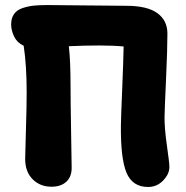

<svg xmlns="http://www.w3.org/2000/svg" viewBox="-20 -724 734 756"><path d="M183.1 11.2Q137.7 11.2 108.4 -18.3Q79.1 -47.9 79.1 -98.1Q79.1 -115.7 82 -209Q85 -302.2 85 -359.9Q85 -466.3 73.2 -543.9Q47.4 -555.7 35.6 -580.1Q23.9 -604.5 23.9 -627.9Q23.9 -652.8 35.4 -668.9Q46.9 -685.1 69.3 -692.4Q91.8 -699.7 113.5 -701.9Q135.3 -704.1 168 -704.1Q212.4 -704.1 320.8 -702.6Q429.2 -701.2 477.1 -701.2Q559.6 -701.2 599.4 -672.4Q639.2 -643.6 639.2 -591.8Q639.2 -529.3 633.8 -412.4Q628.4 -295.4 627.9 -264.2Q627.4 -219.2 637.2 -151.1Q647 -83 647 -65.9Q647 -39.1 622.6 -13.4Q598.1 12.2 563 12.2Q501.5 12.2 478 -44.2Q454.6 -100.6 456.1 -231Q456.5 -264.2 461.2 -374.5Q465.8 -484.9 466.8 -541Q427.2 -544.9 371.1 -544.9Q311 -544.9 251 -542Q257.8 -484.9 257.8 -384.8Q257.8 -327.1 260 -201.7Q262.2 -76.2 262.2 -63Q262.2 -27.8 241 -8.3Q219.7 11.2 183.1 11.2Z"/></svg>

Font: Shantell Sans Normal
Style: Regular
Weight: 800
Designer: Stephen Nixon, Anya Danilova, Shantell Martin
Foundry: Arrow Type
Version: Version 1.006;[559af2be0]